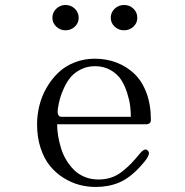

<svg xmlns="http://www.w3.org/2000/svg" viewBox="-20 -743 740 766"><path d="M373 -26.9Q400.4 -26.9 424.3 -34.9Q448.2 -43 469.2 -60.1Q490.2 -77.1 502.9 -90.3Q515.6 -103.5 535.2 -127Q554.7 -151.9 565.9 -145Q573.2 -140.6 574.2 -133.8Q575.2 -127 567.4 -113.5Q559.6 -100.1 541 -80.1Q498.5 -33.2 456.1 -15.1Q413.6 2.9 361.8 2.9Q328.6 2.9 296.4 -5.6Q264.2 -14.2 233.4 -33.4Q202.6 -52.7 179.4 -81.1Q156.2 -109.4 142.1 -152.1Q127.9 -194.8 127.9 -247.1Q127.9 -285.6 137.5 -323.2Q147 -360.8 166.5 -394.3Q186 -427.7 212.9 -453.4Q239.7 -479 277.3 -493.9Q314.9 -508.8 357.9 -508.8Q403.8 -508.8 443.6 -493.9Q483.4 -479 514.6 -450Q545.9 -420.9 564 -373.3Q582 -325.7 582 -264.2Q582 -247.1 561 -247.1H208Q208 -224.6 211.9 -200.9Q215.8 -177.2 223.4 -152.1Q231 -127 244.4 -104.7Q257.8 -82.5 275.4 -64.9Q293 -47.4 318.1 -37.1Q343.3 -26.9 373 -26.9ZM189 -671.9Q189 -693.4 204.6 -708.3Q220.2 -723.1 241.2 -723.1Q263.2 -723.1 278.6 -708.3Q293.9 -693.4 293.9 -671.9Q293.9 -650.9 278.3 -636.5Q262.7 -622.1 241.2 -622.1Q220.2 -622.1 204.6 -636.7Q189 -651.4 189 -671.9ZM210.9 -309.1Q206.1 -276.9 226.1 -276.9H502Q502 -297.9 499.3 -320.3Q496.6 -342.8 487.3 -372.3Q478 -401.9 463.4 -424.6Q448.7 -447.3 421.6 -463.1Q394.5 -479 358.9 -479Q328.6 -479 303.5 -466.6Q278.3 -454.1 262.9 -436.3Q247.6 -418.5 236.1 -393.8Q224.6 -369.1 219.2 -349.4Q213.9 -329.6 210.9 -309.1ZM421.9 -671.9Q421.9 -693.4 437.5 -708.3Q453.1 -723.1 475.1 -723.1Q497.1 -723.1 512.5 -708.3Q527.8 -693.4 527.8 -671.9Q527.8 -650.9 512.2 -636.5Q496.6 -622.1 475.1 -622.1Q453.1 -622.1 437.5 -636.7Q421.9 -651.4 421.9 -671.9Z"/></svg>

Font: Director Light
Style: Regular
Weight: 100
Designer: Ange Degheest & May Jolivet & Justine Herbel
Foundry: Velvetyne Type Foundry
Version: Version 1.000;FEAKit 1.0